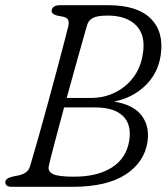

<svg xmlns="http://www.w3.org/2000/svg" viewBox="-20 -720 647 740"><path d="M212 -700H396Q509.5 -700 561 -648.5Q612.5 -597 599.5 -508Q589.5 -438 540.5 -390.5Q491.5 -343 419.5 -328.5Q494 -316.5 525.5 -275.2Q557 -234 548.5 -173.5Q536.5 -94.5 463.8 -47.2Q391 0 259.5 0H25Q0.5 0 0.5 -18Q0.5 -33 29 -39.5L54 -44.5Q87.5 -52.5 95.5 -78Q109.5 -124.5 127.5 -188.5Q145.5 -252.5 164.5 -321.8Q183.5 -391 200.2 -453.8Q217 -516.5 228.5 -561.2Q240 -606 243.5 -620Q246.5 -636.5 242.2 -644Q238 -651.5 226 -655L198 -660.5Q179 -666 179 -678Q179 -687 187 -693.5Q195 -700 212 -700ZM315 -621Q300.5 -571 279.5 -495.5Q258.5 -420 237 -342.5H330.5Q380 -342.5 422 -362.8Q464 -383 492.8 -420.2Q521.5 -457.5 530 -509Q543 -582 505.8 -621Q468.5 -660 394.5 -660Q355.5 -660 338 -650.8Q320.5 -641.5 315 -621ZM168 -80Q163.5 -60 183.2 -49.5Q203 -39 265.5 -39Q355.5 -39 411.2 -74.5Q467 -110 478 -177.5Q488 -240 453.8 -273Q419.5 -306 346.5 -306H227Q206.5 -230 190 -167.5Q173.5 -105 168 -80Z"/></svg>

Font: Fraunces 72pt S100 Light
Style: Italic
Weight: 300
Italic angle: -16°
Version: Version 1.000; ttfautohint (v1.8.3)